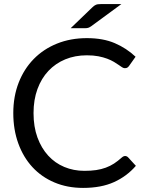

<svg xmlns="http://www.w3.org/2000/svg" viewBox="-20 -911 725 939"><path d="M606.5 -141.5 644.5 -100Q600.5 -49 537.8 -20.5Q475 8 386.5 8Q309 8 246 -18.8Q183 -45.5 138.5 -93.8Q94 -142 69.5 -209.5Q45 -277 45 -358Q45 -439 71.2 -506.5Q97.5 -574 145 -622.5Q192.5 -671 258.8 -697.8Q325 -724.5 405 -724.5Q484 -724.5 541.2 -700Q598.5 -675.5 643 -633.5L611.5 -589Q608 -584 603.5 -580.8Q599 -577.5 590.5 -577.5Q584 -577.5 576.8 -582.2Q569.5 -587 559.5 -594Q549.5 -601 536 -609Q522.5 -617 504 -624Q485.5 -631 461 -635.8Q436.5 -640.5 404.5 -640.5Q347 -640.5 299.2 -620.8Q251.5 -601 217 -564.5Q182.5 -528 163.2 -475.5Q144 -423 144 -358Q144 -291 163.2 -238.5Q182.5 -186 215.8 -149.8Q249 -113.5 294.5 -94.5Q340 -75.5 392.5 -75.5Q424.5 -75.5 450 -79.2Q475.5 -83 497.2 -91Q519 -99 537.8 -111.2Q556.5 -123.5 575.5 -140.5Q584 -148 592 -148Q600 -148 606.5 -141.5ZM573.5 -891 426.5 -783Q418 -777 411.5 -775Q405 -773 394.5 -773H325.5L431 -874.5Q436 -879.5 440.2 -882.5Q444.5 -885.5 449 -887.5Q453.5 -889.5 459 -890.2Q464.5 -891 473 -891Z"/></svg>

Font: LatoCHI
Style: Regular
Weight: 400
Designer: Lukasz Dziedzic
Foundry: tyPoland Lukasz Dziedzic
Version: Version 1.104